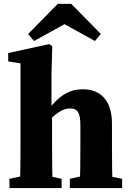

<svg xmlns="http://www.w3.org/2000/svg" viewBox="-20 -949 657 969"><path d="M27.8 0H291V-46.5L196.8 -66.5H120.5L27.8 -46.5V0ZM80.5 0H245.8C243.8 -45 242.8 -148 242.8 -210V-365.7L239.8 -378.7V-576.3L243.8 -716.1L227.7 -726.3L21.4 -681.3V-639.1L83.5 -629.1V-210C83.5 -148 82.5 -45 80.5 0ZM332.5 0H596.4V-46.5L498.6 -66.5H423L332.5 -46.5V0ZM382.7 0H548.1C546.1 -45 545.1 -146 545.1 -210V-326.5C545.1 -441.9 486.7 -498.5 398.6 -498.5C332 -498.5 279.6 -470.1 217.1 -386.9H200.4L210.7 -321.3C251.8 -370.9 295 -401.8 332 -401.8C372.5 -401.8 385.7 -379.8 385.7 -314.9V-210C385.7 -146 384.7 -45 382.7 0ZM339.6 -929.5H271.5L122 -777.5L151.8 -742L353.3 -853.4H257.8L459.2 -742L489 -777.5L339.6 -929.5Z"/></svg>

Font: Source Serif Variable
Style: Regular
Weight: 389
Designer: Frank Grießhammer
Foundry: Adobe Systems Incorporated
Version: Version 3.001;hotconv 1.0.111;makeotfexe 2.5.65597